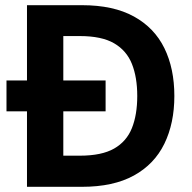

<svg xmlns="http://www.w3.org/2000/svg" viewBox="-20 -720 740 740"><path d="M5 -291V-410H387V-291ZM84 0V-700H296Q417 -700 496 -656.5Q575 -613 613.5 -534.5Q652 -456 652 -350Q652 -245 613.5 -166Q575 -87 496 -43.5Q417 0 296 0ZM224 -120H288Q372 -120 420 -147.5Q468 -175 488.5 -226.5Q509 -278 509 -350Q509 -422 488.5 -473.5Q468 -525 420 -553Q372 -581 288 -581H224Z"/></svg>

Font: DM Sans 9pt ExtraBold
Style: Regular
Weight: 800
Version: Version 4.004;gftools[0.9.30]